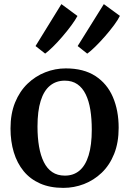

<svg xmlns="http://www.w3.org/2000/svg" viewBox="-20 -901 628 932"><path d="M31 -277.5Q31 -349 53.2 -403.5Q75.5 -458 113.8 -494.8Q152 -531.5 200 -550.2Q248 -569 299.5 -569Q386 -569 443 -532Q500 -495 528 -429.8Q556 -364.5 556 -280.5Q556 -208.5 534 -153.8Q512 -99 473.8 -62.5Q435.5 -26 387.5 -7.5Q339.5 11 287.5 11Q223 11 174.8 -10.2Q126.5 -31.5 94.8 -70.2Q63 -109 47 -161.8Q31 -214.5 31 -277.5ZM295 -48.5Q337 -48.5 366 -73Q395 -97.5 410.2 -147Q425.5 -196.5 425.5 -271.5Q425.5 -324.5 418.5 -368Q411.5 -411.5 396 -443.2Q380.5 -475 355.5 -492.2Q330.5 -509.5 294.5 -509.5Q252.5 -509.5 222.8 -485.2Q193 -461 177.5 -411.5Q162 -362 162 -286.5Q162 -233.5 169.5 -189.8Q177 -146 192.8 -114.2Q208.5 -82.5 233.8 -65.5Q259 -48.5 295 -48.5ZM403 -641 357 -677.5 484 -881 562 -824Q553.5 -806 533.8 -779.2Q514 -752.5 489.8 -724.8Q465.5 -697 442.5 -674.5Q419.5 -652 404 -641ZM199 -641 152.5 -677.5 278 -881 356 -823.5Q346 -804.5 326.5 -778Q307 -751.5 283.2 -723.8Q259.5 -696 237 -674Q214.5 -652 199.5 -641Z"/></svg>

Font: Merriweather 20pt SemiBold
Style: Regular
Weight: 600
Version: Version 2.100